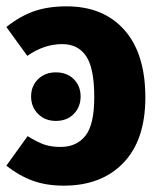

<svg xmlns="http://www.w3.org/2000/svg" viewBox="-20 -568 507 605"><path d="M438 -261Q438 -127 369 -55Q300 17 181 17Q125 17 82 1Q39 -15 0 -46L67 -139Q98 -120 119.5 -112.5Q141 -105 171 -105Q221 -105 249 -140Q277 -175 277 -262Q277 -353 251.5 -391Q226 -429 176 -429Q119 -429 66 -392L0 -483Q43 -517 87 -532.5Q131 -548 190 -548Q306 -548 372 -473.5Q438 -399 438 -261ZM234 -264Q234 -231 212.5 -209Q191 -187 156 -187Q122 -187 100 -209Q78 -231 78 -264Q78 -297 100 -318.5Q122 -340 156 -340Q191 -340 212.5 -318.5Q234 -297 234 -264Z"/></svg>

Font: Fira Sans Condensed
Style: Bold
Weight: 700
Width: 3
Designer: bBox Type GmbH & Carrois Corporate GbR & Edenspiekermann AG
Foundry: bBox Type GmbH & Carrois Corporate GbR & Edenspiekermann AG
Version: Version 4.301